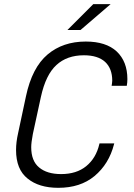

<svg xmlns="http://www.w3.org/2000/svg" viewBox="-20 -900 649 928"><path d="M57.6 -174.8Q57.6 -212.9 67.4 -255.9L105.5 -434.6Q134.8 -573.2 210 -636.7Q284.2 -699.2 394.5 -699.2Q492.2 -699.2 543.9 -651.4Q595.7 -602.5 595.7 -517.6Q595.7 -502 592.8 -485.4H519.5Q521.5 -495.1 522.5 -509.8Q522.5 -568.4 488.3 -600.6Q453.1 -632.8 385.7 -632.8Q303.7 -632.8 252.9 -585.9Q201.2 -539.1 177.7 -431.6L138.7 -252Q130.9 -210.9 130.9 -188.5Q130.9 -122.1 168.9 -90.8Q207 -58.6 275.4 -58.6Q349.6 -58.6 396.5 -96.7Q444.3 -135.7 460 -203.1L460.9 -207H532.2L531.2 -203.1Q506.8 -107.4 436.5 -48.8Q368.2 7.8 261.7 7.8Q168 7.8 113.3 -37.1Q57.6 -81.1 57.6 -174.8ZM430.7 -879.9H514.6L369.1 -754.9H305.7Z"/></svg>

Font: Dinish
Style: Italic
Weight: 400
Italic angle: -12°
Designer: Bert Driehuis
Foundry: Playbeing
Version: Version 3.002; git-62d0f29-release